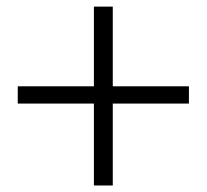

<svg xmlns="http://www.w3.org/2000/svg" viewBox="-20 -653 631 586"><path d="M556.6 -389.6V-336.9H324.2V-86.9H266.6V-336.9H34.2V-389.6H266.6V-632.8H324.2V-389.6Z"/></svg>

Font: Bpmf Zihi Serif SemiBold
Style: SemiBold
Weight: 600
Foundry: But Ko
Version: Version 1.320